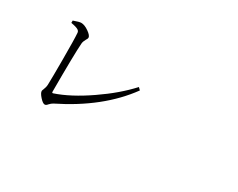

<svg xmlns="http://www.w3.org/2000/svg" viewBox="-83 -1008 1666 1345"><g transform="rotate(30 750.0 -335.0)"><path d="M329.1 -23.4Q313.5 -23.4 288.6 -51.3Q263.7 -79.1 263.7 -95.7Q263.7 -100.6 268.6 -111.3Q278.3 -133.8 279.3 -155.3Q281.2 -212.9 281.2 -359.4Q281.2 -526.4 277.3 -573.2Q276.4 -586.9 264.6 -594.7Q248 -605.5 205.1 -612.3V-630.9L207 -631.8Q250 -647.5 265.6 -647.5Q293 -647.5 327.1 -623.5Q361.3 -599.6 361.3 -582Q361.3 -574.2 352.5 -561.5Q340.8 -541 338.9 -524.4Q332 -433.6 332 -129.9Q332 -118.2 340.8 -121.1Q460.9 -161.1 605.5 -260.7Q744.1 -355.5 839.8 -460L857.4 -442.4Q692.4 -214.8 377.9 -59.6Q365.2 -52.7 351.6 -38.1Q339.8 -23.4 329.1 -23.4Z"/></g></svg>

Font: Bpmf GenRyu Min R
Style: R
Weight: 400
Foundry: But Ko
Version: Version 1.320